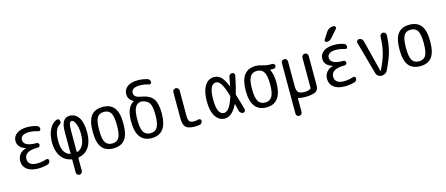

<svg xmlns="http://www.w3.org/2000/svg" viewBox="-57 -1480 5615 2418"><g transform="rotate(-15 2750.0 -270.5)"><path d="M185.5 -276.4Q186.5 -276.4 186.5 -278.3Q186.5 -279.3 185.5 -279.3Q79.1 -311.5 80.1 -400.4Q80.1 -457 129.9 -493.7Q179.7 -530.3 267.6 -530.3Q329.1 -530.3 389.6 -511.7Q421.9 -502 421.9 -465.8Q421.9 -453.1 412.1 -446.8Q402.3 -440.4 389.6 -444.3Q326.2 -463.9 275.4 -463.9Q218.8 -463.9 190.4 -444.8Q162.1 -425.8 162.1 -392.6Q162.1 -305.7 324.2 -305.7H330.1Q342.8 -305.7 351.6 -297.4Q360.4 -289.1 360.4 -275.9Q360.4 -262.7 351.6 -254.4Q342.8 -246.1 330.1 -246.1H324.2Q154.3 -246.1 154.3 -144.5Q154.3 -101.6 184.1 -78.6Q213.9 -55.7 272.5 -55.7Q332 -55.7 394.5 -76.2Q406.2 -80.1 417 -73.7Q427.7 -67.4 427.7 -53.7Q427.7 -38.1 418.5 -24.9Q409.2 -11.7 393.6 -7.8Q332 9.8 267.6 9.8Q174.8 9.8 123.5 -30.3Q72.3 -70.3 72.3 -139.6Q72.3 -190.4 103 -228Q133.8 -265.6 185.5 -276.4Z M790 -339.8V-71.3Q790 -63.5 797.9 -65.4Q899.4 -96.7 900.4 -269.5Q900.4 -352.5 878.4 -406.2Q856.4 -460 830.1 -460Q808.6 -460 799.3 -434.6Q790 -409.2 790 -339.8ZM702.1 5.9Q616.2 -9.8 567.9 -80.1Q519.5 -150.4 519.5 -259.8Q519.5 -366.2 557.1 -436.5Q594.7 -506.8 654.3 -525.4Q668 -529.3 679.2 -519Q690.4 -508.8 690.4 -494.1V-486.3Q690.4 -464.8 663.1 -450.2Q634.8 -433.6 617.2 -384.8Q599.6 -335.9 599.6 -259.8Q599.6 -94.7 702.1 -64.5Q710 -62.5 710 -71.3V-355.5Q710 -530.3 820.3 -530.3Q895.5 -530.3 938 -464.4Q980.5 -398.4 980.5 -269.5Q980.5 -152.3 932.6 -81.1Q884.8 -9.8 797.9 5.9Q790 7.8 790 15.6V179.7Q790 195.3 777.8 207.5Q765.6 219.7 750 219.7Q734.4 219.7 722.2 208Q710 196.3 710 179.7V15.6Q710 7.8 702.1 5.9Z M1338.9 -420.9Q1311.5 -465.8 1250 -465.8Q1188.5 -465.8 1161.1 -420.9Q1133.8 -376 1133.8 -259.8Q1133.8 -143.6 1161.1 -98.6Q1188.5 -53.7 1250 -53.7Q1311.5 -53.7 1338.9 -98.6Q1366.2 -143.6 1366.2 -259.8Q1366.2 -376 1338.9 -420.9ZM1400.4 -53.7Q1350.6 9.8 1250 9.8Q1149.4 9.8 1099.6 -53.7Q1049.8 -117.2 1049.8 -260.3Q1049.8 -403.3 1099.6 -466.8Q1149.4 -530.3 1250 -530.3Q1350.6 -530.3 1400.4 -466.8Q1450.2 -403.3 1450.2 -260.3Q1450.2 -117.2 1400.4 -53.7Z M1731.4 -469.7Q1680.7 -463.9 1656.2 -416Q1631.8 -368.2 1631.8 -259.8Q1631.8 -146.5 1660.6 -100.1Q1689.5 -53.7 1750 -53.7Q1810.5 -53.7 1839.4 -100.6Q1868.2 -147.5 1868.2 -259.8Q1868.2 -369.1 1842.8 -412.6Q1817.4 -456.1 1749 -468.8H1747.1Q1737.3 -470.7 1731.4 -469.7ZM1549.8 -259.8Q1549.8 -442.4 1643.6 -495.1Q1649.4 -499 1644.5 -502.9Q1579.1 -540 1580.1 -608.4Q1580.1 -668 1628.4 -704.1Q1676.8 -740.2 1767.6 -740.2Q1823.2 -740.2 1888.7 -721.7Q1903.3 -717.8 1912.6 -704.6Q1921.9 -691.4 1921.9 -674.8Q1921.9 -662.1 1911.6 -655.3Q1901.4 -648.4 1888.7 -652.3Q1831.1 -670.9 1775.4 -670.9Q1662.1 -670.9 1662.1 -599.6Q1662.1 -543.9 1750 -530.3Q1863.3 -511.7 1906.7 -451.7Q1950.2 -391.6 1950.2 -259.8Q1950.2 9.8 1750 9.8Q1549.8 9.8 1549.8 -259.8Z M2309.6 9.8Q2225.6 9.8 2192.9 -22.5Q2160.2 -54.7 2160.2 -139.6V-478.5Q2160.2 -495.1 2171.9 -507.3Q2183.6 -519.5 2200.7 -519.5Q2217.8 -519.5 2230 -507.8Q2242.2 -496.1 2242.2 -478.5V-150.4Q2242.2 -94.7 2258.3 -75.7Q2274.4 -56.6 2320.3 -56.6Q2345.7 -56.6 2377 -65.4Q2389.6 -68.4 2399.9 -60.5Q2410.2 -52.7 2410.2 -40Q2410.2 -24.4 2400.9 -11.7Q2391.6 1 2377 3.9Q2343.8 9.8 2309.6 9.8Z M2710 -459Q2620.1 -459 2620.1 -259.8Q2620.1 -60.5 2710 -60.5Q2782.2 -60.5 2837.9 -238.3Q2840.8 -246.1 2837.9 -253.9Q2802.7 -371.1 2772.9 -415Q2743.2 -459 2710 -459ZM2702.1 9.8Q2628.9 9.8 2583 -59.1Q2537.1 -127.9 2537.1 -259.8Q2537.1 -389.6 2582 -460Q2627 -530.3 2702.1 -530.3Q2752 -530.3 2789.1 -497.6Q2826.2 -464.8 2866.2 -370.1Q2869.1 -364.3 2871.1 -370.1Q2881.8 -422.9 2891.6 -482.4Q2894.5 -499 2907.2 -509.3Q2919.9 -519.5 2935.5 -519.5Q2950.2 -519.5 2960.4 -508.3Q2970.7 -497.1 2967.8 -482.4Q2942.4 -350.6 2914.1 -254.9Q2911.1 -246.1 2914.1 -238.3Q2941.4 -153.3 2971.7 -39.1Q2975.6 -25.4 2966.8 -12.7Q2958 0 2943.4 0Q2926.8 0 2912.6 -11.2Q2898.4 -22.5 2893.6 -39.1Q2891.6 -46.9 2883.8 -80.6Q2876 -114.3 2872.1 -129.9Q2871.1 -131.8 2869.1 -131.8Q2867.2 -131.8 2866.2 -129.9Q2796.9 9.8 2702.1 9.8Z M3334.5 -419.4Q3305.7 -465.8 3244.6 -465.8Q3183.6 -465.8 3155.3 -419.4Q3127 -373 3127 -260.3Q3127 -147.5 3155.3 -100.6Q3183.6 -53.7 3244.6 -53.7Q3305.7 -53.7 3334.5 -100.6Q3363.3 -147.5 3363.3 -260.3Q3363.3 -373 3334.5 -419.4ZM3245.1 -530.3Q3285.2 -530.3 3332 -515.1Q3378.9 -500 3418 -500H3456.1Q3468.8 -500 3478.5 -490.7Q3488.3 -481.4 3488.3 -468.3Q3488.3 -455.1 3478.5 -445.8Q3468.8 -436.5 3456.1 -436.5H3412.1Q3411.1 -436.5 3411.1 -435.5V-433.6Q3445.3 -368.2 3445.3 -259.8Q3445.3 9.8 3245.1 9.8Q3044.9 9.8 3044.9 -260.3Q3044.9 -530.3 3245.1 -530.3Z M3575.2 179.7V-480.5Q3575.2 -496.1 3586.4 -507.8Q3597.7 -519.5 3614.7 -519.5Q3631.8 -519.5 3643.6 -507.8Q3655.3 -496.1 3655.3 -480.5V-160.2Q3655.3 -98.6 3677.2 -76.2Q3699.2 -53.7 3759.8 -53.7Q3803.7 -53.7 3835.9 -72.3Q3842.8 -76.2 3842.8 -85V-478.5Q3842.8 -495.1 3855 -507.3Q3867.2 -519.5 3884.3 -519.5Q3901.4 -519.5 3913.1 -507.8Q3924.8 -496.1 3924.8 -478.5V-86.9Q3924.8 -59.6 3910.6 -37.6Q3896.5 -15.6 3872.1 -7.8Q3815.4 9.8 3759.8 9.8Q3699.2 9.8 3663.1 0Q3655.3 -2 3655.3 5.9V179.7Q3655.3 195.3 3643.6 207.5Q3631.8 219.7 3614.7 219.7Q3597.7 219.7 3586.4 208Q3575.2 196.3 3575.2 179.7Z M4185.5 -276.4Q4186.5 -276.4 4186.5 -278.3Q4186.5 -279.3 4185.5 -279.3Q4079.1 -311.5 4080.1 -400.4Q4080.1 -457 4129.9 -493.7Q4179.7 -530.3 4267.6 -530.3Q4329.1 -530.3 4389.6 -511.7Q4421.9 -502 4421.9 -465.8Q4421.9 -453.1 4412.1 -446.8Q4402.3 -440.4 4389.6 -444.3Q4326.2 -463.9 4275.4 -463.9Q4218.8 -463.9 4190.4 -444.8Q4162.1 -425.8 4162.1 -392.6Q4162.1 -305.7 4324.2 -305.7H4330.1Q4342.8 -305.7 4351.6 -297.4Q4360.4 -289.1 4360.4 -275.9Q4360.4 -262.7 4351.6 -254.4Q4342.8 -246.1 4330.1 -246.1H4324.2Q4154.3 -246.1 4154.3 -144.5Q4154.3 -101.6 4184.1 -78.6Q4213.9 -55.7 4272.5 -55.7Q4332 -55.7 4394.5 -76.2Q4406.2 -80.1 4417 -73.7Q4427.7 -67.4 4427.7 -53.7Q4427.7 -38.1 4418.5 -24.9Q4409.2 -11.7 4393.6 -7.8Q4332 9.8 4267.6 9.8Q4174.8 9.8 4123.5 -30.3Q4072.3 -70.3 4072.3 -139.6Q4072.3 -190.4 4103 -228Q4133.8 -265.6 4185.5 -276.4ZM4317.4 -759.8H4323.2Q4339.8 -759.8 4346.2 -745.6Q4352.5 -731.4 4341.8 -717.8L4255.9 -620.1Q4228.5 -589.8 4190.4 -589.8Q4177.7 -589.8 4171.4 -602.1Q4165 -614.3 4171.9 -624L4228.5 -711.9Q4259.8 -759.8 4317.4 -759.8Z M4677.7 -52.7 4559.6 -478.5Q4555.7 -494.1 4565.4 -506.8Q4575.2 -519.5 4590.8 -519.5Q4609.4 -519.5 4624.5 -507.8Q4639.6 -496.1 4643.6 -477.5L4749 -60.5Q4749 -59.6 4750 -59.6Q4752 -59.6 4752 -61.5Q4809.6 -174.8 4834 -268.1Q4858.4 -361.3 4861.3 -478.5Q4862.3 -495.1 4873.5 -507.3Q4884.8 -519.5 4902.3 -519.5Q4919.9 -519.5 4931.6 -507.3Q4943.4 -495.1 4942.4 -477.5Q4939.5 -362.3 4914.6 -269.5Q4889.6 -176.8 4828.1 -49.8Q4817.4 -26.4 4795.9 -13.2Q4774.4 0 4748 0Q4723.6 0 4704.1 -14.6Q4684.6 -29.3 4677.7 -52.7Z M5338.9 -420.9Q5311.5 -465.8 5250 -465.8Q5188.5 -465.8 5161.1 -420.9Q5133.8 -376 5133.8 -259.8Q5133.8 -143.6 5161.1 -98.6Q5188.5 -53.7 5250 -53.7Q5311.5 -53.7 5338.9 -98.6Q5366.2 -143.6 5366.2 -259.8Q5366.2 -376 5338.9 -420.9ZM5400.4 -53.7Q5350.6 9.8 5250 9.8Q5149.4 9.8 5099.6 -53.7Q5049.8 -117.2 5049.8 -260.3Q5049.8 -403.3 5099.6 -466.8Q5149.4 -530.3 5250 -530.3Q5350.6 -530.3 5400.4 -466.8Q5450.2 -403.3 5450.2 -260.3Q5450.2 -117.2 5400.4 -53.7Z"/></g></svg>

Font: Rounded Mgen+ 1mn regular
Style: Regular
Weight: 400
Designer: [Source Han Sans]
Ryoko NISHIZUKA  (kana & ideographs); Paul D. Hunt (Latin, Greek & Cyrillic); Wenlong ZHANG  (bopomofo
Version: Version 1.059.20150602